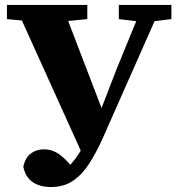

<svg xmlns="http://www.w3.org/2000/svg" viewBox="-20 -677 716 774"><path d="M74 -5Q82 -42 104.5 -58.5Q127 -75 157 -75Q190 -75 218 -55.5Q246 -36 276 3L220 40L230 19Q256 -2 277 -28.5Q298 -55 316.5 -89Q335 -123 353 -165H360L449 -396L556 -657H632L396 -124Q369 -63 340 -18Q311 27 274 52Q237 77 186 77Q140 77 111 56.5Q82 36 74 -5ZM8 -600V-657H332V-600L198 -587H144ZM459 -600V-657H671V-600L581 -589H551ZM318 -42 40 -657H230L401 -211Z"/></svg>

Font: Source Serif 4 18pt
Style: Bold
Weight: 700
Designer: Frank Grießhammer
Foundry: Adobe Systems Incorporated
Version: Version 4.004;hotconv 1.0.116;makeotfexe 2.5.65601